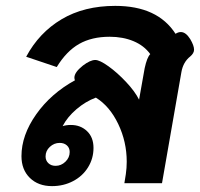

<svg xmlns="http://www.w3.org/2000/svg" viewBox="-20 -623 680 653"><path d="M53 -92Q53 -163 103 -234Q153 -305 235 -350Q233 -353 233 -359Q233 -377 262 -400Q287 -419 304 -419Q319 -419 349 -397.5Q379 -376 409 -344Q439 -312 453 -284L472 -391Q480 -428 491 -439Q470 -468 434 -483Q398 -498 353 -498Q292 -498 249 -473.5Q206 -449 173 -395L69 -430Q113 -512 189.5 -557.5Q266 -603 372 -603Q516 -603 577 -508Q586 -514 595 -514Q612 -514 627 -490Q640 -468 640 -454Q640 -442 627 -431Q603 -412 597 -378L531 0H403L408 -31Q411 -52 411 -73Q411 -141 382 -201.5Q353 -262 306 -291Q271 -278 240 -251.5Q209 -225 193 -194Q205 -198 221 -198Q254 -198 276 -177Q298 -156 298 -120Q298 -84 279.5 -54Q261 -24 228.5 -7Q196 10 157 10Q110 10 81.5 -18Q53 -46 53 -92ZM217 -106Q217 -120 207.5 -128.5Q198 -137 183 -137Q164 -137 149.5 -123.5Q135 -110 135 -91Q135 -77 144.5 -68Q154 -59 169 -59Q188 -59 202.5 -73Q217 -87 217 -106Z"/></svg>

Font: Niramit
Style: Bold Italic
Weight: 700
Italic angle: -10°
Designer: Katatrad Aksorn Co.,Ltd.
Foundry: Cadson Demak Co.,Ltd.
Version: Version 1.001; ttfautohint (v1.6)